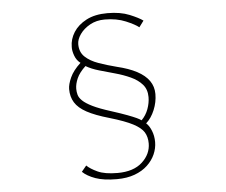

<svg xmlns="http://www.w3.org/2000/svg" viewBox="-55 -832 1111 945"><g transform="rotate(-5 500.0 -359.0)"><path d="M660 -685Q642 -700 597 -719Q552 -738 493 -738Q452 -738 420.5 -720.5Q389 -703 371 -677.5Q353 -652 353 -628Q353 -589 378 -565.5Q403 -542 444 -527.5Q485 -513 532 -501Q591 -487 630.5 -466Q670 -445 690 -416.5Q710 -388 710 -351Q710 -311 694 -272.5Q678 -234 652 -211Q667 -198 677.5 -172Q688 -146 688 -116Q688 -85 675 -55.5Q662 -26 636.5 -2Q611 22 573 36Q535 50 485 50Q420 50 379.5 35.5Q339 21 316 -1L340 -30Q357 -13 392.5 3.5Q428 20 491 20Q570 20 613 -19.5Q656 -59 656 -112Q656 -144 642 -167Q628 -190 589 -210.5Q550 -231 475 -253Q405 -273 364.5 -295Q324 -317 306.5 -345.5Q289 -374 289 -412Q289 -435 304 -468.5Q319 -502 356 -536Q337 -550 328 -574.5Q319 -599 320 -618Q320 -656 341.5 -690Q363 -724 405 -746Q447 -768 509 -768Q573 -768 618 -749.5Q663 -731 683 -716ZM324 -410Q324 -395 328 -380.5Q332 -366 347.5 -351Q363 -336 395.5 -320Q428 -304 485 -286Q535 -270 564 -259Q593 -248 608 -241Q623 -234 631 -228Q653 -250 664 -280Q675 -310 675 -339Q675 -377 653.5 -401.5Q632 -426 597 -442Q562 -458 522 -469Q482 -480 444 -491Q406 -502 379 -518Q348 -489 336 -461.5Q324 -434 324 -410Z"/></g></svg>

Font: Shanggu Sans SC VF
Style: Regular
Weight: 250
Designer: GuiWonder
Version: Version 1.021